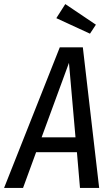

<svg xmlns="http://www.w3.org/2000/svg" viewBox="-49 -921 551 941"><path d="M328 -175H128L64 0H-29L244 -689H357L437 0H343ZM321 -248 289 -613 155 -248ZM421 -800 392 -756 227 -832 271 -901Z"/></svg>

Font: Fira Sans Compressed
Style: Italic
Weight: 400
Width: 1
Italic angle: -8°
Designer: bBox Type GmbH & Carrois Corporate GbR & Edenspiekermann AG
Foundry: bBox Type GmbH & Carrois Corporate GbR & Edenspiekermann AG
Version: Version 4.301